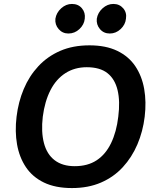

<svg xmlns="http://www.w3.org/2000/svg" viewBox="-20 -943 793 974"><path d="M345 11Q261 11 203 -17Q145 -45 111.5 -95Q78 -145 66.5 -210.5Q55 -276 64 -351Q73 -426 100.5 -491.5Q128 -557 174.5 -607Q221 -657 285.5 -685Q350 -713 434 -713Q517 -713 575 -685Q633 -657 666.5 -607Q700 -557 711.5 -491.5Q723 -426 714 -351Q705 -276 677 -210.5Q649 -145 603 -95Q557 -45 492.5 -17Q428 11 345 11ZM359 -100Q425 -100 470.5 -130Q516 -160 543.5 -217Q571 -274 580 -351Q590 -429 576.5 -485.5Q563 -542 525 -572Q487 -602 420 -602Q359 -602 312 -572Q265 -542 236 -485.5Q207 -429 197 -351Q188 -274 203 -217Q218 -160 257.5 -130Q297 -100 359 -100ZM537 -773Q506 -773 487 -795.5Q468 -818 471 -848Q476 -879 500.5 -901Q525 -923 555 -923Q586 -923 605 -901Q624 -879 619 -848Q616 -818 592 -795.5Q568 -773 537 -773ZM327 -773Q297 -773 277.5 -795.5Q258 -818 261 -848Q266 -879 290.5 -901Q315 -923 345 -923Q377 -923 395.5 -901Q414 -879 410 -848Q407 -818 383 -795.5Q359 -773 327 -773Z"/></svg>

Font: Inclusive Sans SemiBold
Style: Italic
Weight: 600
Italic angle: -7°
Designer: Olivia King
Foundry: Olivia King
Version: Version 2.004